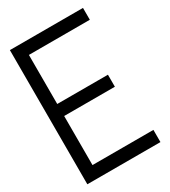

<svg xmlns="http://www.w3.org/2000/svg" viewBox="-198 -885 895 1010"><g transform="rotate(-30 250.0 -379.5)"><path d="M28 -787H472V-715H102V-417H410V-344H102V-46H472V28H28Z"/></g></svg>

Font: DotGothic16
Style: Regular
Weight: 400
Designer: Fontworks Inc.
Foundry: Fontworks Inc.
Version: Version 1.100